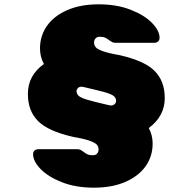

<svg xmlns="http://www.w3.org/2000/svg" viewBox="-20 -730 890 888"><path d="M668 -138Q686 -104 686 -66Q686 -8 654 38Q622 84 560.5 111Q499 138 414 138Q331 138 267 113Q203 88 168 52Q133 16 133 -17Q133 -28 140 -34Q147 -40 157 -40H337Q346 -40 352 -37Q358 -34 366 -28Q376 -20 385 -16Q394 -12 410 -12Q422 -12 429 -19.5Q436 -27 436 -39Q436 -50 429 -59.5Q422 -69 396 -78.5Q370 -88 318 -97Q203 -123 156 -170Q109 -217 109 -296Q109 -381 183 -434Q165 -467 165 -506Q165 -564 197 -610Q229 -656 290.5 -683Q352 -710 437 -710Q520 -710 584 -685Q648 -660 683 -624Q718 -588 718 -555Q718 -544 711 -538Q704 -532 694 -532H514Q505 -532 499.5 -535Q494 -538 485 -544Q475 -552 466 -556Q457 -560 441 -560Q429 -560 422 -552.5Q415 -545 415 -533Q415 -522 422 -512.5Q429 -503 455 -493.5Q481 -484 533 -475Q648 -449 695 -402Q742 -355 742 -276Q742 -234 723 -199Q704 -164 668 -138ZM486 -243Q500 -240 508.5 -247Q517 -254 517 -263Q517 -278 504.5 -287Q492 -296 463 -304Q434 -312 365 -328Q362 -329 357 -329Q346 -329 340 -322.5Q334 -316 334 -309Q334 -294 346 -285Q358 -276 387.5 -267.5Q417 -259 486 -243Z"/></svg>

Font: Rubik Mono One
Style: Regular
Weight: 400
Designer: Hubert and Fischer with Elvire Volk Leonovitch (Cyrillic Expansion: Cyreal)
Foundry: Hubert and Fischer with Elvire Volk Leonovitch
Version: Version 2.000